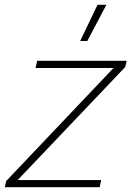

<svg xmlns="http://www.w3.org/2000/svg" viewBox="-28 -785 551 805"><path d="M338 -613H308L381 -765H418ZM-8 0 -2 -26 448 -500H121L128 -530H503L497 -504L46 -30H396L390 0Z"/></svg>

Font: Be Vietnam Pro Thin
Style: Italic
Weight: 100
Italic angle: -12°
Designer: Lam Bao, Tony Le, Vietanh Nguyen
Foundry: Yellow Type Foundry
Version: Version 1.002; ttfautohint (v1.8.3)